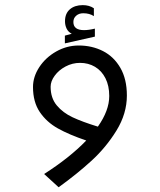

<svg xmlns="http://www.w3.org/2000/svg" viewBox="-20 -576 640 768"><path d="M295 -394Q348 -394 391.8 -371.8Q435.5 -349.5 461.5 -304.5Q487.5 -259.5 487.5 -194Q487.5 -121.5 446 -54Q404.5 13.5 346 67Q287.5 120.5 214.5 173L156.5 120Q259 54.5 325 -14Q257 -37 211.8 -62.2Q166.5 -87.5 139.2 -127.8Q112 -168 112 -228Q112 -269 137.2 -307.5Q162.5 -346 204.8 -370Q247 -394 295 -394ZM371.5 -69.5Q417 -134 417 -192Q417 -233 401.8 -263Q386.5 -293 360 -308.8Q333.5 -324.5 300 -324.5Q269.5 -324.5 242.2 -310Q215 -295.5 198.8 -273.2Q182.5 -251 182.5 -229Q182.5 -184 207 -154.5Q231.5 -125 270.5 -106.8Q309.5 -88.5 371.5 -69.5ZM239.5 -433.5 267 -441Q253 -448 246.5 -461.5Q240 -475 240 -491Q240 -522 259.5 -538.8Q279 -555.5 311 -555.5Q337 -555.5 355.5 -543V-511.5Q338 -523 313 -523Q296 -523 284.8 -513.2Q273.5 -503.5 273.5 -488Q273.5 -455.5 316 -455.5Q335 -455.5 359.5 -461.5V-429.5L239.5 -402.5Z"/></svg>

Font: JuliaMono Light
Style: Regular
Weight: 300
Monospace: yes
Designer: cormullion
Foundry: corm
Version: Version 0.054; ttfautohint (v1.8.4)